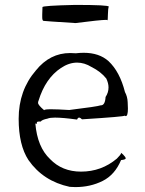

<svg xmlns="http://www.w3.org/2000/svg" viewBox="-20 -742 589 782"><path d="M287 20Q348 20 398 -5Q448 -30 473 -90Q492 -92 492 -97Q492 -102 481 -113Q473 -120 472 -120L473 -118Q473 -113 456 -96Q393 -43 310 -43Q233 -43 184 -94Q132 -143 124 -239L128 -238Q130 -238 131 -240L130 -243Q130 -247 140 -247H146Q150 -254 174 -259Q183 -263 204 -263Q236 -263 294 -255Q297 -263 302 -263Q307 -263 314 -256Q488 -267 488 -271L492 -269Q501 -269 501 -300Q501 -303 500 -326Q499 -349 489 -367Q468 -450 422 -493Q384 -527 321 -527Q306 -527 289 -525L266 -526Q183 -526 126 -455Q56 -374 56 -258Q56 -151 96 -90Q156 -4 264 19ZM160 -293Q135 -314 135 -323Q135 -328 137 -332Q165 -423 228 -465Q261 -487 294 -487Q324 -487 353 -469Q391 -450 413 -422Q422 -403 422 -386Q422 -365 410 -347Q408 -313 391 -313H390Q376 -308 262 -294Q213 -297 188 -297Q160 -297 160 -293ZM287 -648Q389 -661 411 -661Q416 -661 417 -660L418 -659Q419 -659 419.5 -683Q420 -707 423 -715Q423 -722 286 -722Q153 -719 153 -713Q153 -707 152 -683V-672Q152 -658 157 -657Q162 -656 287 -648Z"/></svg>

Font: Xiaobo Songti 小帛宋体
Style: Regular
Weight: 400
Version: Version 1.501;March 17, 2024;FontCreator 14.0.0.2814 64-bit